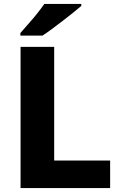

<svg xmlns="http://www.w3.org/2000/svg" viewBox="-20 -951 613 971"><path d="M84 0V-714H254V-139H537V0ZM391 -921Q375 -907 350 -887Q325 -867 296.5 -845Q268 -823 241.5 -803.5Q215 -784 195 -771H83V-784Q99 -803 122 -828.5Q145 -854 167 -881.5Q189 -909 204 -931H391Z"/></svg>

Font: Noto Sans Malayalam ExtraBold
Style: Regular
Weight: 800
Designer: Jelle Bosma - Monotype Design Team
Foundry: Monotype Imaging Inc.
Version: Version 2.104; ttfautohint (v1.8.4.7-5d5b)